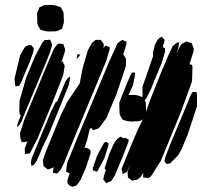

<svg xmlns="http://www.w3.org/2000/svg" viewBox="-20 -724 845 766"><path d="M625 -472 598 -408 582 -368 563 -330 553 -321 549 -331 548 -376 590 -498H591L590 -513L598 -545L608 -565L616 -572L625 -578L632 -570L637 -565L635 -556L629 -536L632 -535L638 -531L639 -520ZM166 -481 80 -275 66 -240 58 -226 48 -216 50 -230 63 -264 59 -266 57 -279 58 -322 85 -416 120 -500 149 -554 158 -564 174 -565 180 -566 182 -561 188 -545 186 -537 178 -511 168 -486ZM323 -56 302 -7 290 10 285 16 270 21 260 18 249 8V-5L258 -33L252 -35L244 -39V-47L248 -74L285 -165L412 -470L445 -543L450 -553L461 -560L468 -565L485 -557L484 -547L472 -507L478 -498L482 -491L483 -483L482 -459L444 -347L405 -254L379 -218L371 -211L362 -208L351 -205L343 -215L337 -205L327 -163L317 -134L319 -135L329 -133L341 -125V-111ZM403 -479 257 -127 236 -75 222 -47 209 -32 200 -33 192 -34V-43L194 -59L191 -55L178 -50L171 -48L164 -53L153 -62V-67L151 -84L162 -117L187 -178L220 -259L249 -319L298 -391L310 -453L330 -522L346 -552L362 -565H373H382L387 -558L394 -548V-540L392 -530L396 -536L401 -542L418 -536L417 -525ZM746 -399 698 -268 622 -83 582 -20 573 -14 559 -15 551 -16V-24L552 -35L541 -18L529 -8L516 -5L508 -3L501 -8L491 -15L490 -21L489 -38L492 -48L500 -69L492 -51L487 -39L477 -33L469 -29L468 -37L465 -50L469 -60L508 -156L530 -207L558 -265L579 -325L622 -433L652 -504L669 -540L687 -555L695 -554L694 -548L690 -528L682 -508L698 -539L704 -548L724 -559L732 -556L745 -552L747 -546L753 -530L752 -519L737 -471L736 -468L746 -465L748 -457ZM232 -424 191 -319 130 -172 99 -112 85 -110H79V-115V-132L90 -162L87 -159L73 -157H67L65 -162L61 -173L60 -194L78 -249L171 -473L195 -529L206 -544L212 -550L226 -549H232L234 -544L240 -528L238 -515L225 -475L230 -479L233 -472L238 -462L237 -453ZM99 -478 65 -397 57 -382 50 -381 42 -379 40 -388 38 -410 60 -503 76 -531 82 -539 97 -545 106 -543 115 -531 113 -518ZM296 -499 286 -489V-494L289 -508L301 -506ZM511 -385 478 -313 458 -300V-305L457 -318L469 -348L493 -407L503 -428L507 -435L519 -434L518 -423ZM255 -386 174 -187 152 -141 151 -140 140 -113 127 -84 117 -68 106 -62 103 -73 106 -91 119 -123 184 -280 203 -318 208 -319 230 -372 240 -397 250 -412 260 -419 259 -410ZM766 -300 728 -185 719 -164 702 -123 699 -120 692 -106 659 -72 644 -70 636 -81 639 -95 657 -143 724 -303 740 -342 748 -357H764L766 -346ZM491 -154 466 -90 438 -24 428 -8 423 -1 412 3 404 7 399 0 392 -8 393 -14 398 -34 403 -46 398 -49V-55L416 -110L435 -153L448 -170L460 -179L474 -172V-171L478 -175L494 -167ZM396 -92 371 -45 366 -39H365L364 -37V-39L350 -45L351 -56L368 -104L394 -152L400 -158L408 -156L413 -152L412 -141ZM457 -272Q457 -280 456.5 -288Q456 -296 456 -304Q456 -306 456 -309Q456 -312 457 -315Q457 -318 458.5 -320.5Q460 -323 461 -325Q462 -327 463 -330.5Q464 -334 466 -336Q467 -337 469.5 -338Q472 -339 474 -339Q477 -341 480 -342.5Q483 -344 486 -345Q489 -345 492 -345Q495 -345 498 -345Q509 -346 520 -345Q531 -344 541 -339Q543 -339 546 -338Q549 -337 551 -335Q552 -334 552.5 -333Q553 -332 553 -330Q555 -327 557.5 -323.5Q560 -320 561 -316Q562 -313 562 -309Q562 -305 562 -302Q563 -292 563 -282Q563 -272 559 -262Q559 -260 558 -256Q557 -252 555 -250Q554 -249 551.5 -248Q549 -247 548 -247Q545 -245 541.5 -243Q538 -241 535 -241Q532 -240 528.5 -240Q525 -240 522 -240Q511 -239 500.5 -239.5Q490 -240 480 -243Q477 -244 474 -245Q471 -246 469 -247Q468 -248 467.5 -249.5Q467 -251 466 -252Q464 -256 461 -260.5Q458 -265 457 -272ZM129 -631Q129 -639 128.5 -647Q128 -655 128 -663Q128 -665 128 -668Q128 -671 129 -674Q129 -677 130.5 -679.5Q132 -682 133 -684Q134 -686 135 -689.5Q136 -693 138 -695Q139 -696 141.5 -697Q144 -698 146 -698Q149 -700 152 -701.5Q155 -703 158 -704Q161 -704 164 -704Q167 -704 170 -704Q181 -705 192 -704Q203 -703 213 -698Q215 -698 218 -697Q221 -696 223 -694Q224 -693 224.5 -692Q225 -691 225 -689Q227 -686 229.5 -682.5Q232 -679 233 -675Q234 -672 234 -668Q234 -664 234 -661Q235 -651 235 -641Q235 -631 231 -621Q231 -619 230 -615Q229 -611 227 -609Q226 -608 223.5 -607Q221 -606 220 -606Q217 -604 213.5 -602Q210 -600 207 -600Q204 -599 200.5 -599Q197 -599 194 -599Q183 -598 172.5 -598.5Q162 -599 152 -602Q149 -603 146 -604Q143 -605 141 -606Q140 -607 139.5 -608.5Q139 -610 138 -611Q136 -615 133 -619.5Q130 -624 129 -631Z"/></svg>

Font: Rubik Marker Hatch
Style: Regular
Weight: 400
Designer: Hubert and Fischer, NaN
Foundry: Hubert & Fischer, NaN
Version: Version 2.200